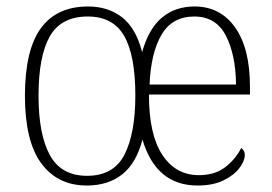

<svg xmlns="http://www.w3.org/2000/svg" viewBox="-20 -563 841 593"><path d="M248 10Q158 10 107.5 -58.5Q57 -127 57 -267Q57 -408 106 -475.5Q155 -543 252 -543Q314 -543 357 -509.5Q400 -476 419 -402Q439 -474 480 -508.5Q521 -543 581 -543Q660 -543 706 -478.5Q752 -414 752 -295V-271H440Q440 -147 481.5 -84.5Q523 -22 594 -22Q644 -22 676 -47Q708 -72 725 -106Q729 -103 732.5 -98Q736 -93 736 -84Q736 -66 719.5 -44Q703 -22 670.5 -6Q638 10 590 10Q462 10 420 -132Q401 -59 357.5 -24.5Q314 10 248 10ZM709 -302Q708 -394 677.5 -453Q647 -512 580 -512Q512 -512 479 -456Q446 -400 442 -302ZM249 -20Q331 -20 364.5 -85.5Q398 -151 398 -268Q398 -392 363.5 -452Q329 -512 251 -512Q169 -512 134 -451Q99 -390 99 -267Q99 -148 134 -84Q169 -20 249 -20Z"/></svg>

Font: Noto Serif Armenian SemiCondensed ExtraLight
Style: Regular
Weight: 200
Width: 4
Designer: Monotype Design Team
Foundry: Monotype Imaging Inc.
Version: Version 2.008; ttfautohint (v1.8.4.7-5d5b)